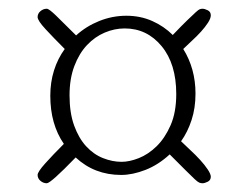

<svg xmlns="http://www.w3.org/2000/svg" viewBox="-20 -597 567 439"><path d="M427 -383Q427 -350 418 -322.5Q409 -295 394 -274Q403 -265 415 -254Q427 -243 437.5 -231.5Q448 -220 455 -209.5Q462 -199 462 -193Q462 -185 455 -181.5Q448 -178 443 -178Q439 -178 435.5 -179.5Q432 -181 425 -187.5Q418 -194 405 -207Q392 -220 368 -244Q342 -220 312.5 -208.5Q283 -197 257 -197Q196 -197 153 -237Q96 -178 87 -178Q79 -178 72.5 -183.5Q66 -189 66 -197Q66 -204 83.5 -223.5Q101 -243 126 -268Q95 -313 95 -378Q95 -409 103.5 -436Q112 -463 128 -485Q102 -511 84 -530.5Q66 -550 66 -558Q66 -566 72.5 -571.5Q79 -577 87 -577Q92 -577 108.5 -561Q125 -545 154 -516Q177 -537 207 -549Q237 -561 269 -561Q301 -561 328 -549Q355 -537 375 -517Q396 -539 408.5 -551Q421 -563 427.5 -569Q434 -575 437 -576Q440 -577 443 -577Q448 -577 455 -573.5Q462 -570 462 -562Q462 -555 455.5 -545Q449 -535 439.5 -524.5Q430 -514 419 -504Q408 -494 399 -485Q427 -440 427 -383ZM265 -532Q242 -532 219.5 -522.5Q197 -513 179 -494Q161 -475 150 -446Q139 -417 139 -379Q139 -339 149.5 -310Q160 -281 177 -262.5Q194 -244 215.5 -235.5Q237 -227 258 -227Q276 -227 297.5 -235.5Q319 -244 338 -262.5Q357 -281 370 -310.5Q383 -340 383 -382Q383 -451 349.5 -491.5Q316 -532 265 -532Z"/></svg>

Font: Life Savers
Style: Regular
Weight: 400
Designer: Pablo Impallari, Rodrigo Fuenzalida, Brenda Gallo
Foundry: Pablo Impallari, Rodrigo Fuenzalida, Brenda Gallo
Version: Version 3.001; ttfautohint (v0.95) -l 8 -r 50 -G 200 -x 14 -